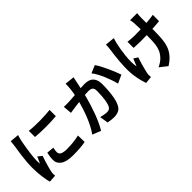

<svg xmlns="http://www.w3.org/2000/svg" viewBox="100 -1765 2800 2800"><g transform="rotate(-45 1500.0 -365.0)"><path d="M447.6 -699.4Q493.8 -693.1 551.2 -690.4Q608.7 -687.7 668.4 -688.5Q728.1 -689.3 782.9 -692.5Q837.6 -695.7 877.8 -700.1V-571.2Q832.1 -567.2 777 -564.7Q721.9 -562.2 664.1 -562.2Q606.3 -562.2 550.7 -564.7Q495.1 -567.2 448.4 -571.2ZM527.5 -272.4Q521.9 -247.3 518.9 -227.8Q516 -208.4 516 -188.2Q516 -171.7 523.8 -158.2Q531.5 -144.7 548.1 -135.6Q564.7 -126.5 591.3 -121.6Q617.8 -116.6 656 -116.6Q723.3 -116.6 782.3 -123.1Q841.4 -129.6 906.5 -143.4L909.1 -8.2Q860.9 1 798.4 6.2Q735.9 11.4 650.9 11.4Q521.9 11.4 458.9 -32.4Q395.9 -76.2 395.9 -152.6Q395.9 -182 400.3 -213.4Q404.7 -244.7 413.3 -282.6ZM293.9 -766.1Q290.4 -756.2 285.3 -738.3Q280.1 -720.3 275.8 -703.1Q271.5 -685.8 269.5 -676.8Q265.6 -656.4 259.3 -622.8Q252.9 -589.1 246.4 -547.6Q239.9 -506.1 234.1 -463Q228.4 -419.8 224.6 -380.1Q220.8 -340.4 220.8 -310.2Q220.8 -295.8 221.6 -278.2Q222.3 -260.5 224.7 -245.1Q232.3 -262.2 240.1 -279.3Q248 -296.3 255.8 -313.6Q263.6 -330.8 270.3 -347L332 -298.2Q317.9 -256.8 303.3 -209.9Q288.7 -162.9 277.4 -121.3Q266 -79.6 260.5 -53.1Q258.5 -42.3 256.6 -28.1Q254.7 -13.9 254.9 -6.2Q255.1 1.6 255.4 13.1Q255.6 24.6 256.6 35L141.2 42.7Q126.2 -8.6 114.3 -95.2Q102.3 -181.9 102.3 -283.6Q102.3 -340 107 -397.8Q111.8 -455.5 118.7 -509.4Q125.6 -563.2 132.5 -607.1Q139.3 -651 143.5 -680.1Q146.3 -701.1 149.6 -727.6Q153 -754.1 153.8 -777.9Z M1461.6 -789.7Q1457.5 -770.8 1452.8 -748.3Q1448.2 -725.7 1443.9 -706.9Q1439.5 -684.6 1433.8 -657.1Q1428 -629.6 1422.5 -602.1Q1417.1 -574.7 1411.2 -548.6Q1401 -505.8 1385.8 -448.8Q1370.7 -391.8 1350.6 -326.5Q1330.5 -261.3 1305.9 -195Q1281.2 -128.7 1252.9 -66.3Q1224.5 -4 1193 46.4L1062.7 -5.6Q1098.1 -53.3 1128.3 -111.6Q1158.6 -169.9 1183.6 -231.7Q1208.6 -293.5 1228.3 -353.8Q1248.1 -414.1 1262.2 -465.8Q1276.3 -517.6 1284.3 -555.2Q1298.3 -622.8 1306.3 -686.1Q1314.4 -749.3 1313 -805.2ZM1806.4 -696.2Q1829.6 -663.6 1855.4 -615.3Q1881.2 -567 1905.8 -513.1Q1930.3 -459.2 1950.5 -409.2Q1970.7 -359.2 1982.1 -323.6L1855 -264.9Q1845.4 -306.9 1827.9 -358.6Q1810.4 -410.3 1787.9 -463.7Q1765.4 -517.1 1739.5 -564.9Q1713.5 -612.7 1686.8 -645.4ZM1056.1 -584.6Q1083.1 -582.8 1109.3 -583.2Q1135.4 -583.6 1163.2 -584.6Q1187.3 -585.6 1222.4 -588.1Q1257.5 -590.6 1297.3 -593.7Q1337.1 -596.8 1377 -600.3Q1417 -603.8 1451.1 -605.9Q1485.2 -608 1507.1 -608Q1560.5 -608 1600.8 -590.5Q1641.1 -573 1664.4 -531Q1687.7 -488.9 1687.7 -416.6Q1687.7 -358.1 1682.5 -289.1Q1677.3 -220 1665.1 -156.8Q1652.9 -93.5 1631.1 -50.4Q1606.7 2.3 1565.3 22Q1523.8 41.7 1467.2 41.7Q1438.4 41.7 1405.5 37.5Q1372.6 33.3 1346.7 27.5L1325.4 -104.2Q1345.2 -98.8 1368.5 -93.9Q1391.8 -89 1413.4 -86.2Q1434.9 -83.4 1447.6 -83.4Q1472.9 -83.4 1491.8 -92.6Q1510.6 -101.9 1522.6 -126.3Q1536.7 -154.6 1545.6 -200.8Q1554.5 -247.1 1558.9 -300.6Q1563.4 -354.1 1563.4 -403Q1563.4 -443.3 1552.3 -462.4Q1541.2 -481.5 1519.4 -487.9Q1497.7 -494.4 1466.3 -494.4Q1443.8 -494.4 1404.6 -490.9Q1365.4 -487.4 1320.9 -482.8Q1276.5 -478.2 1238.4 -473.3Q1200.3 -468.4 1179.2 -465.7Q1157.7 -462.3 1124.4 -457.9Q1091.1 -453.4 1068.1 -449.1Z M2778.3 -795.2Q2775.8 -778.6 2774.9 -761.2Q2774 -743.7 2773.2 -726.7Q2772.4 -713 2772.5 -684.6Q2772.6 -656.2 2772.9 -620.5Q2773.1 -584.8 2773.2 -548.4Q2773.3 -512 2773.4 -481.1Q2773.5 -450.3 2773.5 -432.7Q2773.5 -344.1 2767.3 -271.7Q2761.2 -199.3 2739.7 -138.3Q2718.2 -77.2 2674.6 -24.9Q2631 27.4 2556.4 75L2440.6 -15.9Q2469.5 -28.3 2503.1 -50.6Q2536.7 -72.8 2557.4 -96Q2586 -125.8 2604.1 -158.7Q2622.2 -191.5 2632.5 -231.6Q2642.7 -271.6 2646.5 -321Q2650.4 -370.5 2650.4 -433.5Q2650.4 -461.3 2650.1 -502.3Q2649.9 -543.4 2648.8 -587.3Q2647.7 -631.2 2646.7 -668.4Q2645.7 -705.6 2643.9 -726.5Q2642.9 -744.8 2639.2 -764.1Q2635.6 -783.4 2632.8 -795.2ZM2383.8 -599.8Q2408.3 -596.8 2433.1 -594.2Q2457.9 -591.6 2483.5 -590.5Q2509.1 -589.4 2535.3 -589.4Q2599.8 -589.4 2671 -592.4Q2742.2 -595.4 2808.1 -601.7Q2874.1 -608 2922.8 -616.6L2922 -486.9Q2875.3 -481.5 2811.3 -477.3Q2747.3 -473 2676.7 -470.4Q2606 -467.8 2538.2 -467.8Q2516.9 -467.8 2490.1 -468.8Q2463.4 -469.8 2436.2 -470.9Q2409.1 -472 2383.8 -473.2ZM2280.7 -778.3Q2274.8 -759.9 2267.9 -736.4Q2261 -712.9 2257.2 -696.8Q2247.7 -655.5 2237.6 -598.4Q2227.6 -541.4 2220.9 -479.2Q2214.2 -416.9 2214.1 -357.7Q2213.9 -298.5 2223.5 -251.9Q2233.7 -275 2246.6 -307.6Q2259.5 -340.3 2271.6 -367.8L2334.4 -327.7Q2319.9 -285.3 2306.6 -239.7Q2293.4 -194.1 2283 -153.6Q2272.7 -113.1 2266.1 -84.3Q2263.4 -72.7 2261.6 -58.2Q2259.8 -43.7 2260 -35.5Q2260.2 -27.7 2260.9 -16Q2261.5 -4.3 2262.5 6.1L2150.9 17.4Q2140.3 -12.8 2126.5 -65.6Q2112.6 -118.4 2103.1 -181.8Q2093.5 -245.2 2093.5 -306.7Q2093.5 -389.2 2099.3 -465Q2105.1 -540.8 2112.8 -603.4Q2120.6 -666 2126.4 -706.4Q2129.9 -727.5 2130.9 -750.6Q2131.9 -773.7 2132.7 -792.7Z"/></g></svg>

Font: Noto Sans HK Thin
Style: Regular
Weight: 100
Designer: Ryoko NISHIZUKA 西塚涼子 (kana, bopomofo & ideographs); Paul D. Hunt (Latin, Greek & Cyrillic); Sandoll Communications 산돌커뮤니
Foundry: Adobe
Version: Version 2.004-H2;hotconv 1.0.118;makeotfexe 2.5.65603